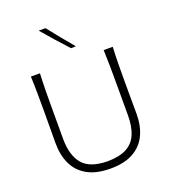

<svg xmlns="http://www.w3.org/2000/svg" viewBox="-175 -1121 1101 1254"><g transform="rotate(-20 375.5 -493.5)"><path d="M376 10.3Q278.3 10.3 215.8 -24.7Q153.3 -59.6 123.5 -122.3Q93.8 -185.1 93.8 -268.1Q93.8 -301.3 94.2 -361.8Q94.7 -422.4 94.7 -488.3Q94.7 -556.2 94.2 -613.3Q93.8 -670.4 91.3 -732.4H154.3Q151.4 -670.4 150.6 -613.3Q149.9 -556.2 149.9 -488.3V-276.9Q149.9 -165 200.4 -103.5Q251 -42 376 -41Q459.5 -42 508.8 -69.6Q558.1 -97.2 579.3 -149.9Q600.6 -202.6 600.6 -277.8V-488.3Q600.6 -556.2 600.1 -613.3Q599.6 -670.4 597.2 -732.4H660.2Q657.2 -670.4 656.5 -613.3Q655.8 -556.2 655.8 -488.3Q655.8 -422.4 656.2 -361.8Q656.7 -301.3 656.7 -268.1Q656.7 -184.6 627.2 -122.1Q597.7 -59.6 535.6 -24.7Q473.6 10.3 376 10.3ZM401.4 -816.9Q360.4 -861.8 320.3 -906.5Q280.3 -951.2 241.7 -997.1H289.1Q323.7 -952.6 360.6 -907.7Q397.5 -862.8 435.1 -817.9Z"/></g></svg>

Font: Pinar-FD Light
Style: Regular
Weight: 300
Designer: Amin Abedi
Version: Version 2.000